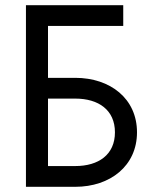

<svg xmlns="http://www.w3.org/2000/svg" viewBox="-20 -720 588 740"><path d="M80 -700V0H270C405 0 508 -81 508 -210C508 -340 405 -420 270 -420H165V-620H455V-700ZM165 -80V-340H270C360 -340 423 -296 423 -210C423 -124 360 -80 270 -80Z"/></svg>

Font: Jost
Style: Regular
Weight: 400
Version: Version 3.710